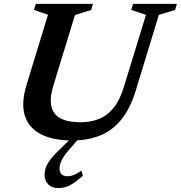

<svg xmlns="http://www.w3.org/2000/svg" viewBox="-20 -702 919 976"><path d="M251 -266Q232 -203 241 -162Q250 -121 287 -100.8Q324 -80.5 387.5 -80.5Q442 -80.5 484.5 -98Q527 -115.5 558.5 -155Q590 -194.5 610 -261L722 -626.5L647 -651.5L656.5 -682.5H879L870 -651.5L787.5 -626.5L670.5 -243Q643.5 -154 599.2 -97.5Q555 -41 492 -14.5Q429 12 346 12Q249.5 12 187.8 -19.8Q126 -51.5 106.2 -114.5Q86.5 -177.5 115 -271L224 -627L152.5 -651.5L162 -682.5H452.5L443.5 -651.5L361 -625.5ZM282.5 155.5Q282.5 173.5 293 183.8Q303.5 194 323.5 194Q339 194 353.8 188.2Q368.5 182.5 393.5 165.5L401.5 191.5Q361.5 226.5 334.8 240.2Q308 254 277.5 254Q243 254 224.8 234.8Q206.5 215.5 206.5 186.5Q206.5 169 212.5 150.8Q218.5 132.5 236.8 108.2Q255 84 291.5 50L369 -25.5H404.5L343 45.5Q318 73 305 93Q292 113 287.2 127.8Q282.5 142.5 282.5 155.5Z"/></svg>

Font: Newsreader SemiBold
Style: Italic
Weight: 600
Italic angle: -17°
Designer: Hugues Gentile
Foundry: Production Type
Version: Version 1.003